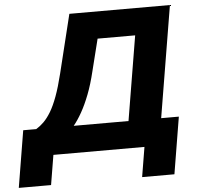

<svg xmlns="http://www.w3.org/2000/svg" viewBox="-98 -788 1035 1004"><g transform="rotate(-5 419.0 -286.0)"><path d="M-40 156.2 9.3 -142.1H77.6Q98.6 -154.8 118.2 -174.1Q137.7 -193.4 156.2 -224.1Q174.8 -254.9 192.4 -302.5Q210 -350.1 227.1 -419.4L302.7 -727.5H830.6L733.4 -142.1H826.2L776.9 156.2H607.4L633.3 0H155.3L129.4 156.2ZM274.4 -142.1H562L635.7 -585.4H438.5L397 -419.4Q380.4 -350.1 360.1 -297.9Q339.8 -245.6 318.1 -207.3Q296.4 -168.9 274.4 -142.1Z"/></g></svg>

Font: Inter 17pt ExtraBold
Style: Italic
Weight: 800
Italic angle: -9.3988°
Version: Version 4.001;git-66647c0bb